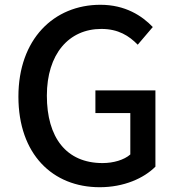

<svg xmlns="http://www.w3.org/2000/svg" viewBox="-20 -770 741 803"><path d="M397 13C498 13 581 -24 630 -73V-392H379V-297H525V-124C499 -101 454 -88 409 -88C257 -88 176 -195 176 -370C176 -543 267 -649 404 -649C475 -649 520 -620 556 -583L619 -657C574 -704 504 -750 400 -750C205 -750 57 -606 57 -366C57 -125 200 13 397 13Z"/></svg>

Font: Noto Sans CJK JP Medium
Style: Regular
Weight: 500
Designer: Ryoko NISHIZUKA (kana & ideographs); Paul D. Hunt (Latin, Greek & Cyrillic); Wenlong ZHANG (bopomofo); Sandoll Communica
Foundry: Adobe Systems Incorporated
Version: Version 1.004;PS 1.004;hotconv 1.0.82;makeotf.lib2.5.63406